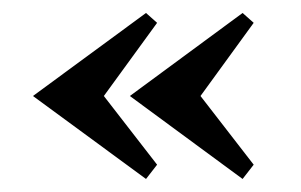

<svg xmlns="http://www.w3.org/2000/svg" viewBox="-20 -334 464 296"><path d="M222.2 -80.1 205.1 -58.1 30.8 -186 205.1 -314 222.2 -298.8 140.1 -186ZM371.1 -80.1 354 -58.1 180.2 -186 354 -314 371.1 -298.8 289.1 -186Z"/></svg>

Font: Redressed
Style: Regular
Weight: 400
Designer: Astigmatic (AOETI)
Foundry: Astigmatic (AOETI)
Version: Version 1.000